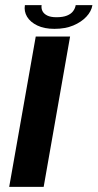

<svg xmlns="http://www.w3.org/2000/svg" viewBox="-20 -732 382 752"><path d="M16 0H151L254.5 -589H120ZM193 -619Q235.5 -619 267 -632.2Q298.5 -645.5 318.2 -666.5Q338 -687.5 342 -712H276.5Q274.5 -699.5 266.5 -688.5Q258.5 -677.5 242.5 -671Q226.5 -664.5 201 -664.5Q178.5 -664.5 165 -671.2Q151.5 -678 146.2 -688.8Q141 -699.5 143 -712H77.5Q73.5 -687.5 86 -666.5Q98.5 -645.5 126 -632.2Q153.5 -619 193 -619Z"/></svg>

Font: Anybody Expanded Medium
Style: Italic
Weight: 500
Width: 7
Italic angle: -10°
Version: Version 1.113;gftools[0.9.25]